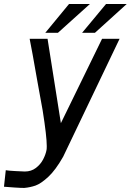

<svg xmlns="http://www.w3.org/2000/svg" viewBox="-25 -745 657 965"><path d="M100 117Q132 117 155.5 99Q179 81 192 55.8Q205 30.5 209 8Q210 3.5 210 -11Q210 -60 189.5 -189.5Q183 -223.5 162.5 -338.5Q135 -496.5 124 -550H214L281 -126L488 -550H576L292.5 42.5Q254 110.5 217 144.5Q180 178.5 153 187.8Q126 197 97.5 199.5Q86.5 200 48.5 197.5Q10.5 195 -5 193.5L4 110.5Q17.5 113 51.5 114.8Q85.5 116.5 100 117ZM508 -725H612L452 -580H387.5ZM322 -725H427L266 -580H202.5Z"/></svg>

Font: JuliaMono
Style: Italic
Weight: 400
Italic angle: -9°
Monospace: yes
Designer: cormullion
Foundry: corm
Version: Version 0.057; ttfautohint (v1.8.4)